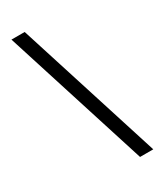

<svg xmlns="http://www.w3.org/2000/svg" viewBox="-223 -818 855 1031"><g transform="rotate(-30 205.0 -302.5)"><path d="M39 -748H121L404 143H322Z"/></g></svg>

Font: IBM Plex Serif SmBld
Style: Regular
Weight: 600
Designer: Mike Abbink, Paul van der Laan, Pieter van Rosmalen
Foundry: Bold Monday
Version: Version 3.001